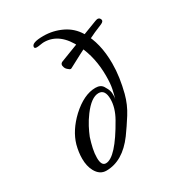

<svg xmlns="http://www.w3.org/2000/svg" viewBox="-155 -715 740 812"><g transform="rotate(-30 214.5 -308.5)"><path d="M215 -444Q209 -441 202 -448Q192 -455 189 -464Q182 -482 197 -488Q217 -496 268.5 -515.5Q320 -535 403 -567Q422 -575 428 -560Q432 -550 417 -543Q381 -529 330.5 -504Q280 -479 215 -444ZM127 5Q95 5 77 -28Q63 -54 63 -90Q63 -121 72 -155Q89 -214 144 -266Q205 -322 261 -322Q286 -322 296.5 -305.5Q307 -289 310 -277Q312 -271 312 -258Q312 -246 310 -238Q316 -258 321 -282Q326 -306 326 -344Q326 -388 317.5 -428Q309 -468 291 -505Q246 -598 169 -598Q166 -598 161.5 -597.5Q157 -597 151 -596Q145 -595 140.5 -594.5Q136 -594 133 -594Q122 -594 122 -601Q122 -622 180 -622Q227 -622 269 -602Q311 -582 335 -542Q375 -476 375 -376Q375 -342 370 -307.5Q365 -273 356 -238Q344 -192 319 -152.5Q294 -113 270 -80Q207 5 127 5ZM141 -23Q189 -23 267 -161Q293 -207 293 -249Q293 -296 261 -296Q226 -296 185 -241Q168 -218 156.5 -196Q145 -174 137 -154Q129 -129 124 -106Q119 -83 119 -62Q119 -23 141 -23Z"/></g></svg>

Font: Carattere
Style: Regular
Weight: 400
Designer: Robert E. Leuschke
Foundry: Robert E. Leuschke
Version: Version 1.010; ttfautohint (v1.8.3)